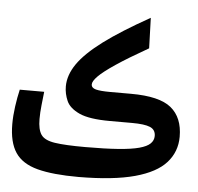

<svg xmlns="http://www.w3.org/2000/svg" viewBox="-45 -604 676 654"><g transform="rotate(5 293.0 -277.0)"><path d="M246.6 3.9Q158.7 3.9 106 -10Q53.2 -23.9 29.8 -58.8Q6.3 -93.8 6.3 -156.2Q6.3 -184.1 10.7 -216.1Q15.1 -248 21.5 -274.9H105Q102.5 -252.9 99.9 -228.3Q97.2 -203.6 97.2 -181.2Q97.2 -145.5 109.1 -127.9Q121.1 -110.4 156.2 -105Q191.4 -99.6 260.3 -99.6Q328.1 -99.6 373.3 -103Q418.5 -106.4 444.6 -113.5Q470.7 -120.6 481.9 -131.6Q493.2 -142.6 493.2 -157.7Q493.2 -179.2 474.1 -187.3Q455.1 -195.3 412.1 -195.3H336.9Q266.1 -195.3 231.9 -210.9Q197.8 -226.6 187.3 -250.7Q176.8 -274.9 176.8 -299.8Q176.8 -338.4 203.4 -377Q230 -415.5 288.8 -459.5Q347.7 -503.4 444.8 -557.6L448.2 -453.6Q378.9 -414.1 338.6 -387Q298.3 -359.9 281.2 -342.5Q264.2 -325.2 264.2 -314.5Q264.2 -302.2 279.8 -298.1Q295.4 -293.9 329.6 -293.9H400.4Q497.6 -293.9 537.8 -261Q578.1 -228 578.1 -162.6Q578.1 -111.3 544.9 -74Q511.7 -36.6 438.7 -16.6Q365.7 3.4 246.6 3.9Z"/></g></svg>

Font: Cascadia Mono
Style: Regular
Weight: 400
Monospace: yes
Designer: Aaron Bell
Foundry: Saja Typeworks
Version: Version 2404.023